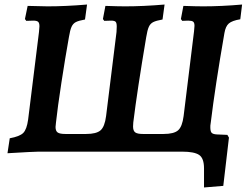

<svg xmlns="http://www.w3.org/2000/svg" viewBox="-20 -669 1088 847"><path d="M908 -115Q907 -92 912.5 -84.5Q918 -77 936 -76L983 -74L990 -62L965 151L880 158V74Q880 29 858.5 14.5Q837 0 784 0H150Q130 0 13 7L23 -59Q67 -67 82.5 -82.5Q98 -98 104 -141L152 -528L154 -553Q154 -568 148 -573Q142 -578 127 -578L96 -577L90 -585L102 -643Q162 -641 190 -641Q270 -641 364 -649L355 -583Q327 -578 314.5 -571.5Q302 -565 295.5 -550.5Q289 -536 284 -505Q268 -416 251 -305Q234 -194 227 -129Q225 -113 225 -109Q225 -91 234.5 -84.5Q244 -78 268 -78H360Q405 -78 423.5 -94Q442 -110 448 -157L494 -528Q495 -538 495 -552Q495 -568 490 -573Q485 -578 470 -578L440 -577L434 -585L445 -643Q503 -641 532 -641Q612 -641 706 -649L697 -583Q669 -578 656 -571.5Q643 -565 636.5 -550.5Q630 -536 625 -505Q585 -268 568 -129Q567 -122 567 -111Q567 -92 576.5 -85Q586 -78 610 -78H702Q747 -78 765.5 -94Q784 -110 790 -157L836 -531L838 -555Q838 -569 832 -573.5Q826 -578 810 -578Q794 -578 784 -577L778 -585L789 -643Q847 -641 876 -641Q957 -641 1048 -649L1040 -584Q1004 -578 989.5 -565.5Q975 -553 970 -523Q929 -287 910 -130Z"/></svg>

Font: Alegreya
Style: Bold Italic
Weight: 700
Italic angle: -7°
Designer: Juan Pablo del Peral
Foundry: Huerta Tipografica
Version: Version 2.007; ttfautohint (v1.6)